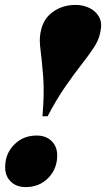

<svg xmlns="http://www.w3.org/2000/svg" viewBox="-20 -750 432 782"><path d="M389.5 -624 387.5 -614Q381.5 -585.5 361.5 -555.2Q341.5 -525 311.8 -487Q282 -449 246.5 -398Q211 -347 174 -276.5H153Q161 -370.5 156 -436.2Q151 -502 145.2 -545.2Q139.5 -588.5 144.5 -614L146.5 -624Q156.5 -674 196 -702Q235.5 -730 288 -730Q318.5 -730 344.2 -717.5Q370 -705 383.2 -681.5Q396.5 -658 389.5 -624ZM129 -198Q167.5 -198 190.2 -175.5Q213 -153 213 -117Q213 -62.5 176.5 -25.2Q140 12 85 12Q46.5 12 23.8 -10.5Q1 -33 1 -69Q1 -124 37.8 -161Q74.5 -198 129 -198Z"/></svg>

Font: Newsreader Display ExtraBold
Style: Italic
Weight: 800
Italic angle: -17°
Designer: Hugues Gentile
Foundry: Production Type
Version: Version 1.001